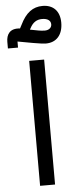

<svg xmlns="http://www.w3.org/2000/svg" viewBox="-84 -914 392 946"><g transform="rotate(-5 112.5 -441.0)"><path d="M-24 -688H26V-718L103 -704C138 -698 154 -696 165 -696C217 -696 249 -732 249 -792C249 -850 216 -882 164 -882C116 -882 81 -856 53 -798L44 -781C-7 -787 -24 -756 -24 -721ZM96 -778C110 -805 129 -818 156 -818C183 -818 199 -807 199 -788C199 -771 185 -760 165 -760C157 -760 147 -760 113 -767L92 -771ZM75 0H149V-618H75Z"/></g></svg>

Font: IBM Plex Arabic
Style: Regular
Weight: 400
Designer: Mike Abbink, Paul van der Laan, Pieter van Rosmalen, Wael Morcos, Khajak Apelian
Foundry: Bold Monday
Version: Version 1.0